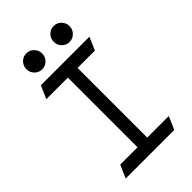

<svg xmlns="http://www.w3.org/2000/svg" viewBox="-266 -1010 1095 1095"><g transform="rotate(-45 281.0 -463.0)"><path d="M347.7 -805.4Q329.1 -824.2 329.1 -851.1Q329.1 -877.9 347.7 -896.7Q366.2 -915.5 392.6 -915.5Q418.9 -915.5 437.5 -896.7Q456.1 -877.9 456.1 -851.1Q456.1 -824.2 437.5 -805.4Q418.9 -786.6 392.6 -786.6Q366.2 -786.6 347.7 -805.4ZM127 -805.4Q108.4 -824.2 108.4 -851.1Q108.4 -877.9 127 -896.7Q145.5 -915.5 171.9 -915.5Q198.2 -915.5 216.8 -896.7Q235.4 -877.9 235.4 -851.1Q235.4 -824.2 216.8 -805.4Q198.2 -786.6 171.9 -786.6Q145.5 -786.6 127 -805.4ZM102.1 -728H493.7L459.5 -649.9H319.8V-87.9H493.7L459.5 -9.8H67.9L102.1 -87.9H241.7V-649.9H67.9Z"/></g></svg>

Font: NovaMono
Style: Regular
Weight: 400
Monospace: yes
Version: Version 1.2